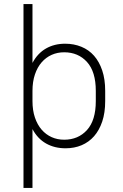

<svg xmlns="http://www.w3.org/2000/svg" viewBox="-20 -720 600 940"><path d="M301 6Q247 6 205.5 -17.5Q164 -41 139 -88V200H95V-700H139V-412Q164 -459 205 -482.5Q246 -506 299 -506Q342 -506 378.5 -491Q415 -476 440.5 -447Q466 -418 480.5 -375Q495 -332 495 -275V-225Q495 -168 480.5 -125Q466 -82 440.5 -53Q415 -24 379.5 -9Q344 6 301 6ZM294 -36Q363 -36 406 -83.5Q449 -131 449 -225V-275Q449 -369 406 -416.5Q363 -464 294 -464Q261 -464 233 -451.5Q205 -439 184 -415Q163 -391 151 -355.5Q139 -320 139 -275V-225Q139 -180 151 -144.5Q163 -109 184 -85Q205 -61 233 -48.5Q261 -36 294 -36Z"/></svg>

Font: PT Root UI Web Light
Style: Regular
Weight: 300
Designer: Vitaly Kuzmin
Foundry: ParaType Ltd.
Version: Version 1.000W